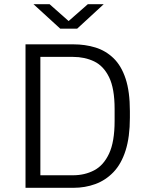

<svg xmlns="http://www.w3.org/2000/svg" viewBox="-20 -898 715 918"><path d="M102 0V-686H331Q387 -686 436 -671Q485 -656 522.5 -620Q560 -584 580.5 -522Q601 -460 601 -367V-335Q601 -243 580.5 -178.5Q560 -114 522.5 -75Q485 -36 436 -18Q387 0 331 0ZM173 -60H329Q385 -60 430 -83.5Q475 -107 501.5 -163.5Q528 -220 528 -320V-377Q528 -475 501.5 -529Q475 -583 430 -604.5Q385 -626 329 -626H173ZM268 -761 140 -878H217L322 -785H294L400 -878H476L349 -761Z"/></svg>

Font: Chivo ExtraLight
Style: Regular
Weight: 250
Designer: Hector Gatti
Foundry: Omnibus-Type
Version: Version 2.002